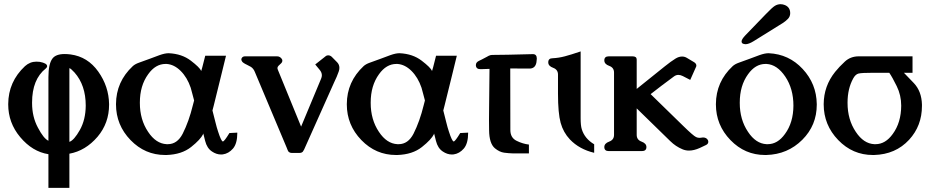

<svg xmlns="http://www.w3.org/2000/svg" viewBox="-20 -726 4524 935"><path d="M317.9 -35.2Q340.8 -43 368.9 -93Q397 -143.1 397.5 -211.4Q397.5 -311.5 342.8 -373Q324.7 -392.6 318.4 -394H317.9ZM317.9 22.5V189H215.8V24.9Q137.7 12.7 78.1 -58.6Q20 -127.9 20 -217.8V-219.2Q20.5 -328.1 101.6 -403.8Q126 -425.8 157.2 -425.8Q165 -425.8 173.8 -424.8Q209.5 -418 209.5 -403.8Q209.5 -397.9 203.1 -392.6Q136.2 -339.8 136.2 -226.6V-224.1Q136.2 -157.2 164.6 -104.5Q192.4 -51.3 215.8 -40.5V-350.6Q215.8 -415 235.4 -440.9Q252 -462.9 294.9 -462.9Q308.1 -462.9 323.7 -460.9Q407.2 -449.7 458.5 -377.4Q509.8 -305.2 511.2 -219.2V-216.3Q511.2 -126.5 455.1 -60.1Q396.5 8.3 317.9 22.5Z M802.2 -466.8Q865.7 -463.9 909.2 -430.7Q952.6 -397.5 960 -380.4L965.3 -398.9Q971.2 -423.3 979.5 -454.6H1080.6Q1066.9 -398.9 1056.6 -356.7Q1046.4 -314.5 1020.5 -210.4Q1016.1 -193.8 1014.6 -188Q1022.5 -157.7 1029.1 -130.9Q1035.6 -104 1042 -85.4Q1057.6 -37.1 1065.4 -37.1Q1072.3 -37.1 1097.2 -78.1L1135.7 -80.1Q1135.7 -26.9 1114.5 -2.4Q1093.3 22 1064.9 25.9Q1060.5 26.4 1056.6 26.4Q1033.7 26.4 1012.2 11.7Q987.8 -4.4 979 -40Q975.6 -54.7 971.2 -71.3L968.3 -80.1Q968.3 -79.6 969.7 -73.7Q956.5 -46.4 910.6 -10Q864.7 26.4 791 28.8H784.2Q686 28.8 615.7 -43.9Q544.9 -117.2 544.9 -217.8V-219.2Q545.4 -328.1 626.5 -403.8Q637.7 -414.1 656.7 -420.7Q675.8 -427.2 710.9 -440.4Q731.4 -448.2 756.8 -457.5Q783.2 -466.8 800.3 -466.8ZM925.3 -236.8Q920.9 -251.5 917 -268.1Q913.1 -284.7 908.7 -298.8Q891.6 -349.1 859.9 -380.6Q828.1 -412.1 791.5 -414.6H786.1Q737.3 -414.6 701.7 -364.7Q661.1 -309.1 661.1 -226.6V-224.6Q661.1 -143.6 701.2 -84Q739.3 -26.4 791.5 -23.9H797.4Q843.3 -23.9 869.6 -74.7Q899.9 -134.3 919.4 -214.4Q923.3 -231 925.3 -236.8Z M1333.5 -385.3 1446.3 -109.4 1543.9 -343.3Q1547.4 -351.6 1547.4 -359.4Q1547.4 -373.5 1536.1 -386.7L1515.1 -412.1L1564 -450.7Q1569.8 -456.5 1578.6 -456.5Q1587.4 -456.5 1595.2 -449.7L1622.1 -422.4Q1632.8 -411.1 1632.8 -395.5Q1632.8 -386.7 1629.4 -377.4Q1621.6 -354.5 1606.4 -323.2L1460.9 2.4Q1458 8.3 1454.6 12.7Q1448.7 18.6 1439.9 18.6H1399.4Q1391.1 18.6 1384.3 11.7Q1381.8 8.3 1376 -7.3L1220.7 -376.5Q1214.4 -392.1 1201.7 -400.4Q1191.9 -406.2 1182.4 -410.6Q1172.9 -415 1166.5 -419.4Q1159.2 -423.8 1157.2 -429.7Q1155.3 -432.6 1155.3 -437Q1155.3 -440.4 1157.7 -443.8Q1162.1 -451.7 1173.8 -451.7H1329.6Q1337.9 -451.7 1344.2 -447.3Q1350.6 -442.9 1354 -436Q1355 -432.6 1355 -430.7Q1355 -422.4 1346.7 -415.5Q1333.5 -403.8 1332.5 -400.4Q1331.1 -397.5 1331.1 -395Q1331.1 -390.6 1333.5 -385.3Z M1926.3 -466.8Q1989.7 -463.9 2033.2 -430.7Q2076.7 -397.5 2084 -380.4L2089.4 -398.9Q2095.2 -423.3 2103.5 -454.6H2204.6Q2190.9 -398.9 2180.7 -356.7Q2170.4 -314.5 2144.5 -210.4Q2140.1 -193.8 2138.7 -188Q2146.5 -157.7 2153.1 -130.9Q2159.7 -104 2166 -85.4Q2181.6 -37.1 2189.5 -37.1Q2196.3 -37.1 2221.2 -78.1L2259.8 -80.1Q2259.8 -26.9 2238.5 -2.4Q2217.3 22 2189 25.9Q2184.6 26.4 2180.7 26.4Q2157.7 26.4 2136.2 11.7Q2111.8 -4.4 2103 -40Q2099.6 -54.7 2095.2 -71.3L2092.3 -80.1Q2092.3 -79.6 2093.8 -73.7Q2080.6 -46.4 2034.7 -10Q1988.8 26.4 1915 28.8H1908.2Q1810.1 28.8 1739.7 -43.9Q1668.9 -117.2 1668.9 -217.8V-219.2Q1669.4 -328.1 1750.5 -403.8Q1761.7 -414.1 1780.8 -420.7Q1799.8 -427.2 1835 -440.4Q1855.5 -448.2 1880.9 -457.5Q1907.2 -466.8 1924.3 -466.8ZM2049.3 -236.8Q2044.9 -251.5 2041 -268.1Q2037.1 -284.7 2032.7 -298.8Q2015.6 -349.1 1983.9 -380.6Q1952.1 -412.1 1915.5 -414.6H1910.2Q1861.3 -414.6 1825.7 -364.7Q1785.2 -309.1 1785.2 -226.6V-224.6Q1785.2 -143.6 1825.2 -84Q1863.3 -26.4 1915.5 -23.9H1921.4Q1967.3 -23.9 1993.7 -74.7Q2023.9 -134.3 2043.5 -214.4Q2047.4 -231 2049.3 -236.8Z M2464.8 -392.6 2465.3 -92.8Q2465.3 -55.2 2495.6 -40.3Q2525.9 -25.4 2555.7 -22V21H2477.5Q2458 20.5 2435.3 17.6Q2412.6 14.6 2390.1 -3.9Q2362.3 -27.3 2361.8 -92.3Q2361.3 -118.7 2361.3 -142.1Q2361.3 -173.3 2361.8 -199.7L2363.8 -390.6Q2340.3 -390.1 2322.3 -389.2H2319.3Q2298.3 -389.2 2297.4 -408.2V-409.2Q2297.4 -422.4 2312.5 -429.7Q2321.8 -433.6 2351.6 -449.7Q2356.9 -452.6 2359.4 -454.1Q2368.7 -458.5 2376 -458.5L2453.6 -459.5L2574.7 -462.4H2575.2Q2594.2 -462.4 2594.2 -440.4Q2594.2 -433.6 2592.3 -422.4Q2586.9 -392.1 2558.6 -392.1Z M2807.6 -150.4Q2807.6 -114.7 2813 -97.2Q2827.1 -50.8 2873.5 -23.4V18.1Q2801.3 1 2755.4 -46.9Q2723.1 -81.1 2710.2 -127.9Q2697.3 -174.8 2697.3 -270V-362.8Q2697.3 -387.2 2673.6 -395.8Q2649.9 -404.3 2649.9 -422.4Q2649.9 -442.4 2671.4 -442.4Q2700.7 -443.8 2730.5 -451.7Q2760.3 -459.5 2807.6 -475.6Z M3080.6 -69.3Q3080.6 -44.9 3104.2 -36.4Q3127.9 -27.8 3127.9 -9.8Q3127.9 9.8 3105.5 9.8H2944.8Q2922.9 9.8 2922.9 -9.8Q2922.9 -27.8 2946.5 -36.4Q2970.2 -44.9 2970.2 -69.3V-372.6Q2970.2 -397 2946.5 -405.3Q2922.9 -413.6 2922.9 -432.1Q2922.9 -451.7 2944.8 -451.7H3060.1Q3080.6 -451.7 3080.6 -436V-293L3217.3 -402.8Q3247.1 -426.8 3270 -440.9Q3286.1 -450.7 3301.8 -450.7Q3314 -450.7 3324.7 -444.3L3361.3 -422.4Q3371.1 -415.5 3371.1 -406.7Q3371.1 -402.3 3368.7 -398.4L3341.3 -336.9L3305.2 -355.5Q3293.5 -361.3 3283.7 -361.3Q3272 -361.3 3261.7 -353.5Q3196.8 -305.7 3148.4 -267.6L3306.6 -113.3Q3356 -64.9 3369.6 -58.6Q3377.9 -54.7 3386.2 -54.7Q3389.6 -54.7 3392.6 -55.2Q3397.9 -56.6 3403.3 -56.6Q3420.9 -56.6 3427.7 -43Q3429.2 -39.1 3429.2 -35.2Q3429.2 -25.4 3418.5 -20L3387.7 -5.4Q3359.4 7.3 3335.4 7.3Q3318.4 7.3 3303.7 1Q3270.5 -12.7 3243.7 -39.1L3080.6 -198.2Z M3723.6 -466.8Q3821.8 -462.4 3888.9 -390.1Q3956.1 -317.9 3957.5 -219.2V-216.3Q3957.5 -115.7 3887.2 -45.4Q3815.9 25.9 3711.9 28.8H3705.6Q3607.4 28.8 3537.1 -43.9Q3466.3 -117.2 3466.3 -217.8V-219.2Q3466.8 -328.1 3547.9 -403.8Q3559.1 -414.1 3578.1 -420.7Q3597.2 -427.2 3632.3 -440.4Q3652.8 -448.2 3678.2 -457.5Q3704.6 -466.8 3721.7 -466.8ZM3649.9 -525.4Q3626 -510.7 3610.4 -510.7Q3606.4 -510.7 3604 -511.7Q3591.3 -513.2 3591.3 -524.4Q3591.3 -534.7 3610.4 -554.7L3667 -613.3Q3678.7 -625 3709.7 -657.5Q3740.7 -689.9 3753.9 -697.8Q3767.1 -705.6 3781.2 -705.6Q3792 -705.6 3802.7 -701.2Q3828.1 -690.4 3828.1 -661.6Q3828.1 -645 3816.2 -633.3Q3804.2 -621.6 3793.5 -614.7ZM3712.9 -414.6H3707.5Q3658.7 -414.6 3623 -364.7Q3582.5 -309.1 3582.5 -226.6V-224.6Q3582.5 -143.6 3622.6 -84Q3660.6 -26.4 3712.9 -23.9H3718.8Q3767.1 -23.9 3802.7 -73.7Q3843.3 -128.9 3843.8 -211.4Q3843.8 -293.9 3804.2 -352.8Q3764.6 -411.6 3712.9 -414.6Z M4233.4 -371.6Q4176.3 -371.6 4161.1 -367.9Q4146 -364.3 4134.8 -343.8Q4107.4 -293.9 4107.4 -226.6V-224.6Q4107.4 -143.6 4147.5 -84Q4185.5 -26.4 4237.8 -23.9H4243.7Q4292 -23.9 4327.6 -73.7Q4368.2 -128.9 4368.7 -211.4Q4368.7 -262.2 4346.9 -306.4Q4325.2 -350.6 4310.5 -371.6ZM4423.8 -451.7V-371.6H4381.8Q4394 -359.9 4430.9 -320.6Q4467.8 -281.2 4469.7 -217.3V-210Q4469.7 -113.3 4407.2 -45.4Q4341.3 25.9 4236.8 28.8H4230.5Q4132.3 28.8 4062 -43.9Q3991.2 -117.2 3991.2 -217.8V-219.2Q3991.7 -307.1 4046.9 -376Q4066.9 -400.9 4094.5 -426.3Q4122.1 -451.7 4162.1 -451.7Z"/></svg>

Font: Caudex
Style: Bold
Weight: 700
Version: Version 1.01